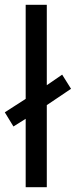

<svg xmlns="http://www.w3.org/2000/svg" viewBox="-29 -780 316 800"><path d="M78 0V-285L27 -253L-9 -312L78 -368V-760H166V-425L230 -469L267 -410L166 -342V0Z"/></svg>

Font: Noto Sans Pahawh Hmong
Style: Regular
Weight: 400
Designer: Monotype Design Team
Foundry: Monotype Imaging Inc.
Version: Version 2.001; ttfautohint (v1.8.4.7-5d5b)